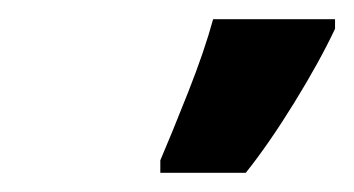

<svg xmlns="http://www.w3.org/2000/svg" viewBox="-20 -734 369 200"><path d="M236 -554Q260 -584 286.5 -627Q313 -670 329 -704V-714H202Q193 -681 176 -638Q159 -595 147 -567V-554Z"/></svg>

Font: Noto Sans UI Condensed ExtraBold
Style: Italic
Weight: 800
Width: 3
Designer: Monotype Design Team
Foundry: Monotype Imaging Inc.
Version: 1.001